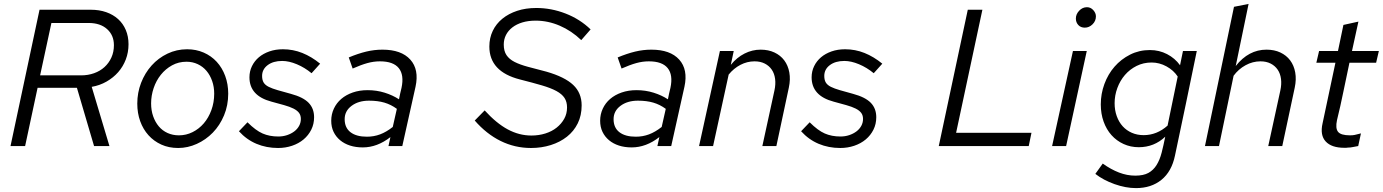

<svg xmlns="http://www.w3.org/2000/svg" viewBox="-20 -750 7101 986"><path d="M34 0Q72 -176 108.5 -350Q145 -524 183 -700H446Q490 -700 525.5 -687.5Q561 -675 586.5 -652Q612 -629 626 -596Q640 -563 640 -523Q640 -481 626 -444.5Q612 -408 587 -379.5Q562 -351 527 -331Q492 -311 451 -304Q474 -228 496.5 -152Q519 -76 542 0H463Q441 -75 419 -149.5Q397 -224 375 -299H173Q157 -224 141 -149.5Q125 -75 109 0ZM435 -632H244Q230 -564 215 -497.5Q200 -431 186 -363H397Q432 -363 463 -374Q494 -385 516.5 -405.5Q539 -426 552 -454.5Q565 -483 565 -518Q565 -569 530 -600.5Q495 -632 435 -632Z M685 -218Q685 -274 704.5 -324.5Q724 -375 758.5 -413.5Q793 -452 840 -474.5Q887 -497 941 -497Q987 -497 1026 -480Q1065 -463 1093 -432.5Q1121 -402 1136.5 -360Q1152 -318 1152 -269Q1152 -209 1130.5 -157.5Q1109 -106 1073 -69Q1037 -32 990.5 -11Q944 10 895 10Q847 10 808.5 -7.5Q770 -25 742.5 -55.5Q715 -86 700 -127.5Q685 -169 685 -218ZM899 -55Q936 -55 969 -71.5Q1002 -88 1026.5 -116.5Q1051 -145 1065.5 -184.5Q1080 -224 1080 -269Q1080 -304 1069.5 -334Q1059 -364 1040.5 -386Q1022 -408 995.5 -420.5Q969 -433 938 -433Q897 -433 863.5 -414.5Q830 -396 806 -366Q782 -336 769 -297.5Q756 -259 756 -219Q756 -183 766.5 -153Q777 -123 795.5 -101Q814 -79 840.5 -67Q867 -55 899 -55Z M1207 -76Q1218 -87 1229 -99Q1240 -111 1251 -122Q1293 -80 1328.5 -64.5Q1364 -49 1409 -49Q1433 -49 1454 -56Q1475 -63 1491 -75Q1507 -87 1516 -103.5Q1525 -120 1525 -139Q1525 -158 1515.5 -170.5Q1506 -183 1487 -192.5Q1468 -202 1439.5 -210Q1411 -218 1374 -228Q1261 -258 1261 -353Q1261 -384 1274 -410.5Q1287 -437 1309.5 -456Q1332 -475 1363.5 -486Q1395 -497 1433 -497Q1485 -497 1532.5 -478Q1580 -459 1624 -423Q1613 -411 1602 -398.5Q1591 -386 1580 -374Q1545 -403 1504.5 -420Q1464 -437 1429 -437Q1383 -437 1354.5 -415.5Q1326 -394 1326 -360Q1326 -339 1334 -326Q1342 -313 1360 -304Q1378 -295 1406 -287Q1434 -279 1474 -268Q1537 -251 1565 -222Q1593 -193 1593 -148Q1593 -113 1578.5 -84Q1564 -55 1539 -34Q1514 -13 1480 -1.5Q1446 10 1408 10Q1348 10 1297 -11.5Q1246 -33 1207 -76Z M1843 7Q1807 7 1777.5 -2.5Q1748 -12 1726.5 -30Q1705 -48 1693 -73Q1681 -98 1681 -130Q1681 -163 1694.5 -192Q1708 -221 1732.5 -242Q1757 -263 1791.5 -275Q1826 -287 1868 -287Q1914 -287 1955.5 -274Q1997 -261 2029 -240Q2032 -255 2035 -269.5Q2038 -284 2042 -299Q2056 -365 2028 -400Q2000 -435 1931 -435Q1899 -435 1866.5 -426Q1834 -417 1791 -398Q1786 -412 1781 -426.5Q1776 -441 1771 -455Q1819 -475 1860.5 -485Q1902 -495 1944 -495Q2041 -495 2087 -444Q2133 -393 2114 -305Q2097 -228 2080 -152.5Q2063 -77 2046 0H1975Q1977 -11 1980 -23Q1983 -35 1985 -46Q1917 7 1843 7ZM1750 -138Q1750 -94 1780 -71Q1810 -48 1864 -48Q1900 -48 1932 -60Q1964 -72 1997 -98L2018 -191Q1988 -213 1954 -223Q1920 -233 1875 -233Q1821 -233 1785.5 -206.5Q1750 -180 1750 -138Z M2418 -131Q2431 -144 2443.5 -157Q2456 -170 2469 -183Q2529 -117 2587.5 -85.5Q2646 -54 2709 -54Q2747 -54 2780.5 -64.5Q2814 -75 2838.5 -94.5Q2863 -114 2877.5 -140Q2892 -166 2892 -198Q2892 -227 2879 -247Q2866 -267 2837.5 -282.5Q2809 -298 2763 -311.5Q2717 -325 2650 -342Q2493 -382 2493 -511Q2493 -555 2510.5 -591.5Q2528 -628 2560 -654Q2592 -680 2636 -694.5Q2680 -709 2734 -709Q2811 -709 2884.5 -680.5Q2958 -652 3013 -599Q3001 -585 2989 -571.5Q2977 -558 2965 -544Q2915 -592 2854.5 -618Q2794 -644 2731 -644Q2693 -644 2663 -635Q2633 -626 2611.5 -609.5Q2590 -593 2578.5 -570.5Q2567 -548 2567 -521Q2567 -488 2581 -467Q2595 -446 2622.5 -432Q2650 -418 2691 -407Q2732 -396 2786 -382Q2880 -355 2923.5 -314Q2967 -273 2967 -209Q2967 -157 2947 -116.5Q2927 -76 2891.5 -48Q2856 -20 2808.5 -5Q2761 10 2707 10Q2624 10 2551 -26Q2478 -62 2418 -131Z M3224 7Q3188 7 3158.5 -2.5Q3129 -12 3107.5 -30Q3086 -48 3074 -73Q3062 -98 3062 -130Q3062 -163 3075.5 -192Q3089 -221 3113.5 -242Q3138 -263 3172.5 -275Q3207 -287 3249 -287Q3295 -287 3336.5 -274Q3378 -261 3410 -240Q3413 -255 3416 -269.5Q3419 -284 3423 -299Q3437 -365 3409 -400Q3381 -435 3312 -435Q3280 -435 3247.5 -426Q3215 -417 3172 -398Q3167 -412 3162 -426.5Q3157 -441 3152 -455Q3200 -475 3241.5 -485Q3283 -495 3325 -495Q3422 -495 3468 -444Q3514 -393 3495 -305Q3478 -228 3461 -152.5Q3444 -77 3427 0H3356Q3358 -11 3361 -23Q3364 -35 3366 -46Q3298 7 3224 7ZM3131 -138Q3131 -94 3161 -71Q3191 -48 3245 -48Q3281 -48 3313 -60Q3345 -72 3378 -98L3399 -191Q3369 -213 3335 -223Q3301 -233 3256 -233Q3202 -233 3166.5 -206.5Q3131 -180 3131 -138Z M3570 0Q3597 -123 3623.5 -244Q3650 -365 3677 -488H3748Q3744 -470 3740.5 -452.5Q3737 -435 3733 -417Q3764 -455 3803.5 -475Q3843 -495 3886 -495Q3926 -495 3957 -480.5Q3988 -466 4007.5 -440Q4027 -414 4033.5 -378Q4040 -342 4031 -300Q4015 -225 3999 -150Q3983 -75 3967 0H3895Q3911 -72 3926 -142.5Q3941 -213 3957 -285Q3964 -317 3960.5 -344.5Q3957 -372 3943.5 -392Q3930 -412 3907.5 -423.5Q3885 -435 3855 -435Q3817 -435 3782.5 -417Q3748 -399 3722 -367Q3702 -275 3682 -183.5Q3662 -92 3642 0Z M4094 -76Q4105 -87 4116 -99Q4127 -111 4138 -122Q4180 -80 4215.5 -64.5Q4251 -49 4296 -49Q4320 -49 4341 -56Q4362 -63 4378 -75Q4394 -87 4403 -103.5Q4412 -120 4412 -139Q4412 -158 4402.5 -170.5Q4393 -183 4374 -192.5Q4355 -202 4326.5 -210Q4298 -218 4261 -228Q4148 -258 4148 -353Q4148 -384 4161 -410.5Q4174 -437 4196.5 -456Q4219 -475 4250.5 -486Q4282 -497 4320 -497Q4372 -497 4419.5 -478Q4467 -459 4511 -423Q4500 -411 4489 -398.5Q4478 -386 4467 -374Q4432 -403 4391.5 -420Q4351 -437 4316 -437Q4270 -437 4241.5 -415.5Q4213 -394 4213 -360Q4213 -339 4221 -326Q4229 -313 4247 -304Q4265 -295 4293 -287Q4321 -279 4361 -268Q4424 -251 4452 -222Q4480 -193 4480 -148Q4480 -113 4465.5 -84Q4451 -55 4426 -34Q4401 -13 4367 -1.5Q4333 10 4295 10Q4235 10 4184 -11.5Q4133 -33 4094 -76Z M4801 0 4950 -700H5025L4890 -68H5277L5263 0Z M5551 -608Q5530 -608 5517.5 -621.5Q5505 -635 5505 -655Q5505 -677 5522 -695Q5539 -713 5562 -713Q5581 -713 5594.5 -698Q5608 -683 5608 -666Q5608 -642 5590.5 -625Q5573 -608 5551 -608ZM5561 -488Q5535 -365 5508 -244Q5481 -123 5455 0H5383Q5410 -123 5436.5 -244Q5463 -365 5490 -488Z M5828 6Q5786 6 5750 -10.5Q5714 -27 5688 -56Q5662 -85 5647.5 -125.5Q5633 -166 5633 -214Q5633 -268 5651.5 -318.5Q5670 -369 5703.5 -407.5Q5737 -446 5783.5 -469.5Q5830 -493 5885 -493Q5933 -493 5973.5 -472Q6014 -451 6040 -415Q6044 -433 6047.5 -451.5Q6051 -470 6055 -488H6126Q6098 -353 6070.5 -219.5Q6043 -86 6014 49Q5997 131 5944.5 173.5Q5892 216 5814 216Q5761 216 5703.5 195.5Q5646 175 5605 143Q5615 129 5624 116.5Q5633 104 5643 90Q5685 120 5726.5 136Q5768 152 5810 152Q5852 152 5877.5 138Q5903 124 5919.5 97.5Q5936 71 5945.5 34Q5955 -3 5964 -48Q5907 6 5828 6ZM5704 -220Q5704 -184 5715 -153.5Q5726 -123 5745.5 -101.5Q5765 -80 5792.5 -68Q5820 -56 5853 -56Q5921 -56 5976 -105Q5989 -168 6002 -231Q6015 -294 6028 -357Q6007 -389 5970.5 -409Q5934 -429 5894 -429Q5852 -429 5817 -411.5Q5782 -394 5757 -365Q5732 -336 5718 -298Q5704 -260 5704 -220Z M6168 0Q6206 -180 6242.5 -357.5Q6279 -535 6317 -715L6392 -730Q6375 -650 6359 -570.5Q6343 -491 6326 -411Q6392 -495 6484 -495Q6524 -495 6555 -480.5Q6586 -466 6605.5 -440Q6625 -414 6631.5 -378Q6638 -342 6629 -300Q6613 -225 6597 -150Q6581 -75 6565 0H6493Q6509 -72 6524 -142.5Q6539 -213 6555 -285Q6562 -317 6558.5 -344.5Q6555 -372 6541.5 -392Q6528 -412 6505.5 -423.5Q6483 -435 6453 -435Q6413 -435 6376.5 -415Q6340 -395 6315 -361Q6296 -270 6277.5 -180.5Q6259 -91 6240 0Z M6772 -117Q6789 -195 6805 -272.5Q6821 -350 6838 -428H6740Q6744 -443 6747 -458Q6750 -473 6754 -488H6851Q6858 -522 6865 -555Q6872 -588 6879 -622Q6899 -627 6917.5 -630.5Q6936 -634 6956 -639Q6948 -601 6939.5 -563.5Q6931 -526 6923 -488H7061Q7057 -473 7054 -458Q7051 -443 7047 -428H6910Q6894 -354 6879 -280Q6864 -206 6846 -133Q6837 -91 6851.5 -73Q6866 -55 6913 -55Q6926 -55 6936.5 -57Q6947 -59 6969 -65Q6965 -48 6962 -32.5Q6959 -17 6955 0Q6942 2 6928.5 5Q6915 8 6902 8Q6897 9 6893 9Q6889 9 6884 9Q6818 9 6788 -23.5Q6758 -56 6772 -117Z"/></svg>

Font: Rosa Sans Light
Style: Italic
Weight: 300
Italic angle: -12°
Designer: Pentagram / MCKL
Foundry: Pentagram / MCKL
Version: Version 1.005;September 16, 2019;FontCreator 11.5.0.2425 64-